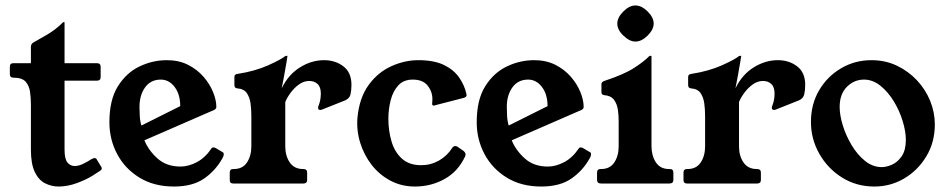

<svg xmlns="http://www.w3.org/2000/svg" viewBox="-20 -671 3464 702"><path d="M349 -63Q352 -60 352 -55Q352 -50 345 -46L319 -29Q295 -14 261 -1.5Q227 11 194 11Q168 11 144.5 -1Q121 -13 107 -42.5Q93 -72 93 -124V-287Q93 -311 90 -334Q87 -357 74 -372Q61 -387 29 -387Q16 -387 16 -400V-427Q16 -440 29 -440H93V-499Q93 -510 101 -515Q121 -526 152.5 -544.5Q184 -563 209 -588Q210 -590 213 -590H215Q216 -590 216 -587V-440H334Q348 -440 348 -427V-389Q348 -376 334 -376H216V-124Q216 -90 226.5 -77Q237 -64 253 -64Q268 -64 285 -72.5Q302 -81 316 -90Q322 -93 326 -93Q332 -93 335 -86Z M508 -158Q523 -121 556 -91.5Q589 -62 640 -62Q669 -62 699.5 -78Q730 -94 753 -128Q755 -132 760 -132Q764 -132 769 -129.5Q774 -127 795 -114Q798 -113 798 -107Q798 -100 793 -92Q768 -47 726 -18Q684 11 616 11Q543 11 490 -21.5Q437 -54 408.5 -107.5Q380 -161 380 -224Q380 -306 411 -355.5Q442 -405 490 -428Q538 -451 590 -451Q634 -451 667.5 -434Q701 -417 724 -390.5Q747 -364 759 -334.5Q771 -305 771 -280Q771 -273 763 -269ZM639 -283Q639 -326 618.5 -353Q598 -380 568 -380Q531 -380 510.5 -351.5Q490 -323 490 -280Q490 -267 491 -247.5Q492 -228 497 -212Z M1010 -348Q1034 -398 1076.5 -424.5Q1119 -451 1165 -451Q1206 -451 1235.5 -428.5Q1265 -406 1265 -361Q1265 -341 1261.5 -326Q1258 -311 1242 -304L1159 -271Q1157 -270 1155 -269.5Q1153 -269 1151 -269Q1143 -269 1143 -277Q1143 -279 1143.5 -281Q1144 -283 1145 -285Q1150 -298 1151.5 -309Q1153 -320 1153 -329Q1153 -353 1141 -364Q1129 -375 1111 -375Q1091 -375 1073.5 -362.5Q1056 -350 1043 -332.5Q1030 -315 1023 -298V-136Q1023 -101 1039.5 -77Q1056 -53 1088 -53H1089Q1103 -53 1103 -40V-13Q1103 0 1089 0H833Q820 0 820 -13V-40Q820 -53 833 -53H835Q867 -53 883 -77Q899 -101 899 -136V-247Q899 -271 896 -293Q893 -315 882.5 -330.5Q872 -346 847 -348Q837 -349 837 -360V-390Q837 -400 850 -401Q913 -411 960 -432Q1007 -453 1023 -466Q1026 -467 1028 -467H1030Q1031 -467 1031 -466Q1031 -465 1027.5 -443.5Q1024 -422 1019 -395Q1014 -368 1010 -348Z M1675 -119Q1682 -113 1682 -107Q1682 -106 1682 -104Q1682 -102 1681 -100Q1655 -44 1605.5 -16.5Q1556 11 1497 11Q1448 11 1407.5 -10.5Q1367 -32 1339 -68Q1311 -104 1297 -149Q1283 -194 1287 -241Q1294 -314 1328 -360.5Q1362 -407 1411 -429Q1460 -451 1509 -451Q1567 -451 1603 -433.5Q1639 -416 1658.5 -388Q1678 -360 1685 -329Q1686 -326 1686 -323Q1686 -316 1675 -313L1574 -287Q1570 -285 1566 -285Q1560 -285 1560 -291Q1560 -295 1560.5 -298.5Q1561 -302 1561 -308Q1561 -336 1543.5 -358Q1526 -380 1489 -380Q1456 -380 1436.5 -359Q1417 -338 1408.5 -305Q1400 -272 1400 -236Q1400 -193 1411.5 -154Q1423 -115 1449.5 -91Q1476 -67 1520 -67Q1555 -67 1585 -84Q1615 -101 1634 -131Q1638 -137 1645 -137Q1648 -137 1652 -135Z M1851 -158Q1866 -121 1899 -91.5Q1932 -62 1983 -62Q2012 -62 2042.5 -78Q2073 -94 2096 -128Q2098 -132 2103 -132Q2107 -132 2112 -129.5Q2117 -127 2138 -114Q2141 -113 2141 -107Q2141 -100 2136 -92Q2111 -47 2069 -18Q2027 11 1959 11Q1886 11 1833 -21.5Q1780 -54 1751.5 -107.5Q1723 -161 1723 -224Q1723 -306 1754 -355.5Q1785 -405 1833 -428Q1881 -451 1933 -451Q1977 -451 2010.5 -434Q2044 -417 2067 -390.5Q2090 -364 2102 -334.5Q2114 -305 2114 -280Q2114 -273 2106 -269ZM1982 -283Q1982 -326 1961.5 -353Q1941 -380 1911 -380Q1874 -380 1853.5 -351.5Q1833 -323 1833 -280Q1833 -267 1834 -247.5Q1835 -228 1840 -212Z M2429 -53Q2442 -53 2442 -40V-13Q2442 0 2427 0H2178Q2163 0 2163 -13V-40Q2163 -53 2176 -53H2178Q2210 -53 2226 -77Q2242 -101 2242 -136V-230Q2242 -250 2239 -270.5Q2236 -291 2225 -306Q2214 -321 2190 -323Q2179 -324 2179 -334V-364Q2179 -372 2192 -376Q2262 -399 2299 -423Q2336 -447 2354 -466Q2355 -466 2356 -466.5Q2357 -467 2358 -467H2360Q2361 -467 2361.5 -466.5Q2362 -466 2362 -466V-137Q2362 -102 2378 -77.5Q2394 -53 2426 -53ZM2303 -651Q2326 -651 2348 -629Q2370 -607 2370 -585Q2370 -563 2348 -541Q2326 -519 2303 -519Q2282 -519 2259 -541Q2237 -562 2237 -585Q2237 -607 2259 -629Q2281 -651 2303 -651Z M2669 -348Q2693 -398 2735.5 -424.5Q2778 -451 2824 -451Q2865 -451 2894.5 -428.5Q2924 -406 2924 -361Q2924 -341 2920.5 -326Q2917 -311 2901 -304L2818 -271Q2816 -270 2814 -269.5Q2812 -269 2810 -269Q2802 -269 2802 -277Q2802 -279 2802.5 -281Q2803 -283 2804 -285Q2809 -298 2810.5 -309Q2812 -320 2812 -329Q2812 -353 2800 -364Q2788 -375 2770 -375Q2750 -375 2732.5 -362.5Q2715 -350 2702 -332.5Q2689 -315 2682 -298V-136Q2682 -101 2698.5 -77Q2715 -53 2747 -53H2748Q2762 -53 2762 -40V-13Q2762 0 2748 0H2492Q2479 0 2479 -13V-40Q2479 -53 2492 -53H2494Q2526 -53 2542 -77Q2558 -101 2558 -136V-247Q2558 -271 2555 -293Q2552 -315 2541.5 -330.5Q2531 -346 2506 -348Q2496 -349 2496 -360V-390Q2496 -400 2509 -401Q2572 -411 2619 -432Q2666 -453 2682 -466Q2685 -467 2687 -467H2689Q2690 -467 2690 -466Q2690 -465 2686.5 -443.5Q2683 -422 2678 -395Q2673 -368 2669 -348Z M3166 -451Q3217 -451 3259 -431Q3301 -411 3332.5 -377.5Q3364 -344 3381 -302Q3398 -260 3398 -216Q3398 -151 3367 -99.5Q3336 -48 3286 -18.5Q3236 11 3177 11Q3111 11 3058.5 -22Q3006 -55 2975.5 -109Q2945 -163 2945 -225Q2945 -290 2975 -341Q3005 -392 3055.5 -421.5Q3106 -451 3166 -451ZM3204 -60Q3221 -60 3241.5 -69Q3262 -78 3277 -100Q3292 -122 3292 -160Q3292 -190 3280.5 -228Q3269 -266 3248 -300.5Q3227 -335 3199 -357.5Q3171 -380 3139 -380Q3103 -380 3076.5 -353.5Q3050 -327 3050 -280Q3050 -250 3061.5 -212.5Q3073 -175 3094 -140Q3115 -105 3143 -82.5Q3171 -60 3204 -60Z"/></svg>

Font: Young Serif
Style: Regular
Weight: 400
Designer: Bastien Sozeau
Foundry: NBR — Bastien Sozeau
Version: Version 3.004; ttfautohint (v1.8.4.7-5d5b);gftools[0.9.33]